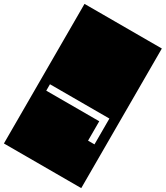

<svg xmlns="http://www.w3.org/2000/svg" viewBox="-280 -1025 1162 1346"><g transform="rotate(30 301.0 -352.0)"><path d="M-12 -917H614V213H-12ZM489 -99H541V-308H60V-256H489Z"/></g></svg>

Font: Zilla Slab Highlight Regular
Style: Regular
Weight: 400
Designer: Typotheque Type Foundry
Foundry: Typotheque type foundry
Version: Version 1.1; 2017; ttfautohint (v1.6)